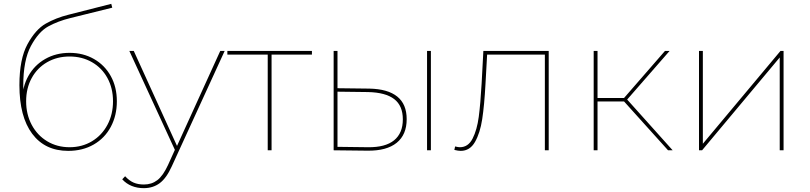

<svg xmlns="http://www.w3.org/2000/svg" viewBox="-20 -782 4214 999"><path d="M81 -339Q81 -475 123 -552Q165 -629 218 -659Q271 -689 335 -705L559 -762L564 -742L346 -688Q281 -672 231 -644.5Q181 -617 141 -543Q101 -469 101 -336Q101 -316 102 -306Q105 -286 108 -265L96 -259Q96 -330 127.5 -386.5Q159 -443 215 -475Q271 -507 342 -507Q413 -507 469 -475Q525 -443 556.5 -386Q588 -329 588 -255Q588 -181 556.5 -122Q525 -63 467.5 -30Q410 3 335 3Q214 3 147.5 -86Q81 -175 81 -339ZM568 -255Q568 -323 539 -376Q510 -429 458.5 -458.5Q407 -488 342 -488Q277 -488 225.5 -458.5Q174 -429 145 -376Q116 -323 116 -255Q116 -187 145 -132.5Q174 -78 225.5 -47Q277 -16 342 -16Q407 -16 458.5 -47Q510 -78 539 -132.5Q568 -187 568 -255Z M616 151 631 135Q652 158 675 168Q698 178 729 178Q769 178 798.5 155.5Q828 133 854 77L892 -7L897 -14L1126 -517H1149L874 83Q846 145 811 171Q776 197 728 197Q694 197 665.5 185.5Q637 174 616 151ZM653 -517H676L905 -14L896 11Z M1373 -506 1381 -498H1163V-517H1603V-498H1385L1393 -506V0H1373Z M1716 0V-517H1736V-323L1902 -321Q1998 -319 2047 -279.5Q2096 -240 2096 -162Q2096 -81 2044 -39Q1992 3 1893 2ZM2076 -161Q2076 -232 2031 -266.5Q1986 -301 1895 -303L1736 -305V-18L1895 -16Q1985 -15 2030.5 -52Q2076 -89 2076 -161ZM2202 -517H2222V0H2202Z M2344 -2 2348 -20Q2364 -16 2373 -16Q2416 -16 2439 -61Q2462 -106 2471 -174Q2480 -242 2486 -348L2495 -517H2835V0H2815V-506L2823 -498H2507L2515 -506L2506 -344Q2500 -234 2489 -162Q2478 -90 2451.5 -43.5Q2425 3 2377 3Q2364 3 2344 -2Z M3219 -263 3237 -271 3480 0H3456ZM3069 -517H3089V0H3069ZM3082 -272H3239V-254H3082ZM3219 -263 3440 -517H3464L3237 -257Z M3617 -517H3637V-34L4041 -517H4057V0H4037V-483L3633 0H3617Z"/></svg>

Font: iiserrat Thin
Style: Regular
Weight: 100
Designer: Akira Ohta
Foundry: Akira Ohta
Version: Version 1.200;Glyphs 3.3.1 (3343)